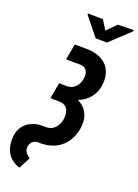

<svg xmlns="http://www.w3.org/2000/svg" viewBox="-265 -1025 949 1325"><g transform="rotate(20 209.0 -362.0)"><path d="M126.5 -710.9 216.3 -710.4Q258.8 -710 294.2 -698.2Q329.6 -686.5 354.7 -664.1Q379.9 -641.6 392.6 -608.2Q405.3 -574.7 402.8 -529.8Q399.9 -481.9 380.6 -446.8Q361.3 -411.6 330.3 -387.7Q299.3 -363.8 259.3 -352.5Q219.2 -341.3 174.8 -341.8L102.5 -342.3L116.7 -422.9L173.3 -421.9Q200.7 -422.4 220.2 -435.1Q239.7 -447.8 251.5 -468.8Q263.2 -489.7 266.6 -516.1Q269.5 -537.6 264.6 -554.4Q259.8 -571.3 246.8 -581.5Q233.9 -591.8 210.9 -593.3L105.5 -593.8ZM109.9 -383.8 162.6 -383.3Q205.6 -382.8 243.2 -372.1Q280.8 -361.3 309.1 -339.4Q337.4 -317.4 352.5 -283.7Q367.7 -250 364.3 -203.1Q360.8 -154.3 343 -115Q325.2 -75.7 295.7 -47.4Q266.1 -19 226.1 -4.2Q186 10.7 136.7 10.7H115.2Q93.3 12.2 79.6 25.6Q65.9 39.1 61.5 60.5Q59.1 78.6 64 91.6Q68.8 104.5 79.3 115Q89.8 125.5 103 133.8L58.6 218.3Q17.1 206.1 -9.3 180.4Q-35.6 154.8 -47.1 118.7Q-58.6 82.5 -56.2 40.5Q-53.7 -7.8 -31.5 -40.5Q-9.3 -73.2 27.6 -90.3Q64.5 -107.4 111.3 -107.4L136.7 -106.9Q157.2 -107.4 173.3 -114.7Q189.5 -122.1 201.4 -135Q213.4 -147.9 221.2 -164.8Q229 -181.6 231.9 -201.2Q234.4 -221.7 232.4 -240.2Q230.5 -258.8 222.4 -272.7Q214.4 -286.6 199.5 -295.2Q184.6 -303.7 161.6 -304.7L95.7 -305.2ZM249.5 -941.4 292.5 -873 358.9 -940.9 475.6 -943.4V-935.1L331.1 -799.8H248L138.7 -935.5V-943.4Z"/></g></svg>

Font: Roboto Condensed
Style: Bold Italic
Weight: 700
Italic angle: -12°
Designer: Christian Robertson
Foundry: Google
Version: Version 3.0